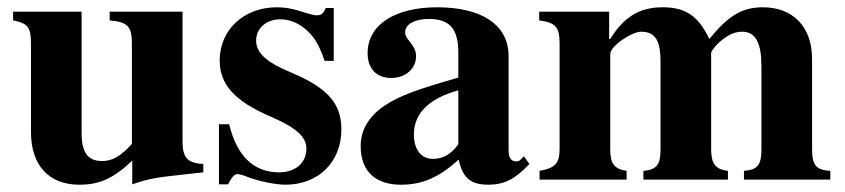

<svg xmlns="http://www.w3.org/2000/svg" viewBox="-20 -493 2318 527"><path d="M538 -20V-43C494 -45 481 -61 481 -105V-461H281V-437C331 -433 342 -419 342 -374V-98C311 -64 289 -51 260 -51C224 -51 204 -71 204 -127V-461H16V-437C57 -429 65 -418 65 -372V-131C65 -38 115 14 198 14C253 14 291 -3 343 -52V13C386 -2 410 -6 475 -13Z M896 -326V-471H874C868 -456 862 -451 849 -451C843 -451 834 -453 818 -458C786 -469 763 -473 740 -473C649 -473 583 -411 583 -327C583 -261 624 -215 725 -172C794 -142 821 -117 821 -85C821 -46 791 -20 746 -20C676 -20 630 -65 609 -152H581V13H606C617 -8 623 -15 632 -15C637 -15 645 -13 655 -9C684 3 735 14 763 14C854 14 917 -48 917 -138C917 -209 879 -252 779 -294C711 -322 683 -348 683 -382C683 -415 711 -440 749 -440C776 -440 802 -429 824 -408C845 -388 856 -369 871 -326Z M1238 -97C1216 -66 1192 -57 1168 -57C1138 -57 1116 -80 1116 -124C1116 -182 1158 -223 1238 -245ZM1418 -64 1408 -54C1405 -51 1402 -50 1397 -50C1383 -50 1376 -61 1376 -78V-339C1376 -425 1302 -473 1180 -473C1067 -473 989 -427 989 -347C989 -305 1013 -279 1054 -279C1094 -279 1122 -305 1122 -339C1122 -353 1116 -365 1103 -381C1094 -391 1092 -398 1092 -404C1092 -428 1121 -441 1157 -441C1216 -441 1238 -412 1238 -348V-280C1122 -247 1075 -229 1037 -204C992 -174 970 -136 970 -92C970 -18 1016 14 1080 14C1138 14 1184 -5 1239 -55C1250 -4 1272 14 1321 14C1364 14 1395 -2 1433 -43Z M2259 0V-24C2220 -26 2209 -40 2209 -83V-331C2209 -420 2156 -473 2074 -473C2017 -473 1979 -450 1927 -386C1897 -449 1862 -473 1799 -473C1735 -473 1693 -447 1655 -386H1652V-461H1460V-437C1504 -431 1516 -420 1516 -373V-86C1516 -45 1505 -32 1461 -24V0H1700V-24C1665 -29 1655 -45 1655 -83V-344C1655 -368 1716 -406 1739 -406C1778 -406 1793 -383 1793 -323V-83C1793 -42 1783 -27 1746 -24V0H1978V-24C1943 -28 1932 -45 1932 -83V-348C1932 -353 1946 -371 1959 -381C1980 -399 1999 -406 2017 -406C2055 -406 2070 -373 2070 -311V-83C2070 -41 2060 -27 2022 -24V0Z"/></svg>

Font: XITS
Style: Bold
Weight: 700
Designer: MicroPress Inc., with final additions and corrections provided by Coen Hoffman, Elsevier (retired)
Version: Version 1.302